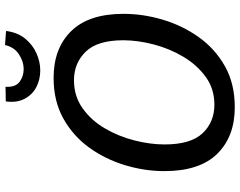

<svg xmlns="http://www.w3.org/2000/svg" viewBox="-115 -828 953 763"><g transform="rotate(-90 361.5 -446.5)"><path d="M317 10Q200 10 131.5 -60Q63 -130 63 -270Q63 -348 86.5 -426Q110 -504 156 -568Q202 -632 271.5 -671Q341 -710 433 -710Q551 -710 619.5 -640Q688 -570 688 -432Q688 -355 665 -277Q642 -199 596 -134Q550 -69 480.5 -29.5Q411 10 317 10ZM327 -71Q390 -71 437.5 -105.5Q485 -140 517.5 -194.5Q550 -249 566.5 -312.5Q583 -376 583 -433Q583 -536 537.5 -582.5Q492 -629 424 -629Q361 -629 313 -595Q265 -561 233 -506.5Q201 -452 185 -389Q169 -326 169 -269Q169 -165 213.5 -118Q258 -71 327 -71ZM463 -763Q427 -763 397 -778.5Q367 -794 350.5 -825Q334 -856 340 -900L398 -901Q396 -861 418 -845Q440 -829 468 -829Q499 -829 527.5 -848Q556 -867 564 -903L620 -899Q614 -853 589.5 -823Q565 -793 531 -778Q497 -763 463 -763Z"/></g></svg>

Font: Bitter Medium
Style: Italic
Weight: 500
Italic angle: -9°
Designer: Sol Matas, and Bitter project Authors
Foundry: Sol Matas
Version: Version 2.001